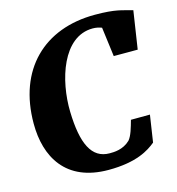

<svg xmlns="http://www.w3.org/2000/svg" viewBox="-112 -852 879 956"><g transform="rotate(-15 327.5 -374.0)"><path d="M29.3 -311C29.3 -140.1 109.9 7.8 330.6 7.8C476.1 7.8 541.5 -35.6 579.1 -66.4L600.1 -205.1L502 -204.6C491.7 -167.5 480.5 -127 462.9 -106.9C425.8 -70.8 378.4 -70.8 356.9 -70.8C264.2 -70.8 224.6 -156.2 220.2 -320.8C215.8 -483.9 280.3 -693.4 435.5 -693.4C452.6 -693.4 468.3 -689.9 481.9 -684.6L501.5 -533.2H625L654.8 -728.5L638.7 -732.9C602.5 -741.2 572.3 -756.3 463.4 -756.3C201.2 -756.3 29.3 -589.8 29.3 -311Z"/></g></svg>

Font: Merriweather
Style: Heavy Italic
Weight: 900
Italic angle: -7.5°
Designer: Eben Sorkin
Foundry: Eben Sorkin
Version: Version 1.001